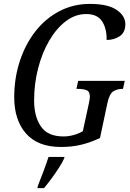

<svg xmlns="http://www.w3.org/2000/svg" viewBox="-20 -744 665 985"><path d="M293 10Q174 10 113.5 -59Q53 -128 53 -245Q53 -343 81.5 -430Q110 -517 161.5 -583Q213 -649 284.5 -686.5Q356 -724 441 -724Q533 -724 578 -693.5Q623 -663 623 -620Q623 -578 594.5 -558.5Q566 -539 527 -539Q528 -598 503.5 -635Q479 -672 422 -672Q366 -672 317.5 -635Q269 -598 232.5 -535.5Q196 -473 175.5 -393.5Q155 -314 155 -228Q155 -146 190 -95Q225 -44 306 -44Q332 -44 358.5 -51.5Q385 -59 405 -71L436 -214Q439 -227 440 -235.5Q441 -244 441 -249Q441 -275 423.5 -281.5Q406 -288 381 -288H372L381 -329H620L611 -288H607Q582 -288 561.5 -275.5Q541 -263 531 -215L493 -36Q444 -13 396.5 -1.5Q349 10 293 10ZM174 210Q187 178 202.5 136.5Q218 95 229 61H311L309 69Q301 88 282.5 116.5Q264 145 243 173.5Q222 202 206 221H172Z"/></svg>

Font: Noto Serif Condensed
Style: Italic
Weight: 400
Width: 3
Italic angle: -12°
Designer: Monotype Design Team
Foundry: Monotype Imaging Inc.
Version: Version 2.014; ttfautohint (v1.8.4.7-5d5b)